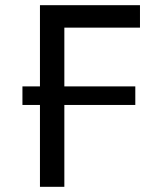

<svg xmlns="http://www.w3.org/2000/svg" viewBox="-20 -720 600 740"><path d="M134 0V-700H519.5V-613.5H228V0ZM66.5 -315.5V-387H501.5V-315.5Z"/></svg>

Font: Geologica Roman Light
Style: Regular
Weight: 300
Designer: Sindre Bremnes, Frode Helland
Foundry: Monokrom Skriftforlag AS
Version: Version 1.010;gftools[0.9.28]